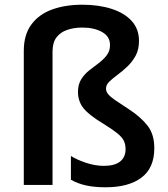

<svg xmlns="http://www.w3.org/2000/svg" viewBox="-20 -785 715 815"><path d="M570 -611Q570 -575 556 -549Q542 -523 521 -503Q500 -483 479 -467.5Q458 -452 444 -438.5Q430 -425 430 -409Q430 -397 438.5 -386Q447 -375 468 -360.5Q489 -346 526 -322Q577 -289 606 -252Q635 -215 635 -156Q635 -72 580.5 -31Q526 10 428 10Q380 10 344.5 2Q309 -6 281 -22V-123Q306 -107 345 -94Q384 -81 421 -81Q467 -81 490 -99.5Q513 -118 513 -152Q513 -173 505 -188.5Q497 -204 477 -220Q457 -236 420 -259Q358 -296 334.5 -325.5Q311 -355 311 -395Q311 -426 324.5 -448Q338 -470 358.5 -486Q379 -502 399.5 -517.5Q420 -533 433.5 -551Q447 -569 447 -594Q447 -630 413.5 -649Q380 -668 329 -668Q294 -668 265 -658Q236 -648 219.5 -626Q203 -604 203 -566V0H81V-569Q81 -638 113.5 -681.5Q146 -725 202 -745Q258 -765 329 -765Q399 -765 453.5 -747.5Q508 -730 539 -696Q570 -662 570 -611Z"/></svg>

Font: Noto Sans Sundanese SemiBold
Style: Regular
Weight: 600
Version: Version 2.003